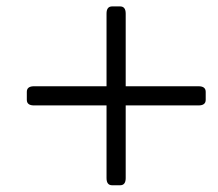

<svg xmlns="http://www.w3.org/2000/svg" viewBox="-20 -647 665 587"><path d="M84 -324.7Q62 -324.7 62 -341.8V-366.2Q62 -383.3 84 -383.3H305.7V-605.5Q305.7 -627.4 322.8 -627.4H347.2Q364.3 -627.4 364.3 -605.5V-383.3H586.9Q608.9 -383.3 608.9 -366.2V-341.8Q608.9 -324.7 586.9 -324.7H364.3V-102.5Q364.3 -80.6 347.2 -80.6H322.8Q305.7 -80.6 305.7 -102.5V-324.7Z"/></svg>

Font: Istok Web
Style: BoldItalic
Weight: 700
Italic angle: -13°
Designer: Andrey V. Panov
Foundry: Andrey V. Panov
Version: Version 1.0.2g